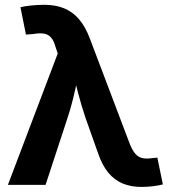

<svg xmlns="http://www.w3.org/2000/svg" viewBox="-20 -755 694 784"><path d="M12.2 0 215.8 -536.6 206.5 -564Q199.7 -589.4 188.2 -602.1Q176.8 -614.7 159.4 -617.7Q142.1 -620.6 116.2 -616.2L85.9 -613.8L63.5 -725.6Q82 -730 108.6 -732.7Q135.3 -735.4 161.1 -735.4Q206.5 -735.4 241.5 -721.2Q276.4 -707 302.5 -676.8Q328.6 -646.5 346.7 -598.1L510.7 -165.5Q521 -140.1 533 -126.7Q544.9 -113.3 561 -109.6Q577.1 -106 598.1 -108.9L622.6 -111.3L645 -2Q628.4 2.4 605 5.4Q581.5 8.3 557.1 8.3Q514.2 8.3 480.5 -5.9Q446.8 -20 421.9 -50.3Q397 -80.6 380.4 -129.4L329.1 -273.9Q312 -324.7 298.8 -375.5Q285.6 -426.3 272.5 -481H308.6Q295.4 -426.8 283.9 -375.7Q272.5 -324.7 255.9 -273.9L166 0Z"/></svg>

Font: Inter 20pt
Style: Bold
Weight: 700
Version: Version 4.001;git-66647c0bb